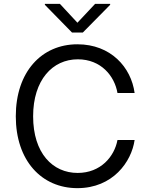

<svg xmlns="http://www.w3.org/2000/svg" viewBox="-20 -967 780 997"><path d="M382 10C566 10 663 -127 679 -240H590C574 -154 503 -69 383 -69C254 -69 152 -171 152 -363C152 -552 253 -659 384 -659C505 -659 575 -572 590 -484H679C661 -618 555 -737 382 -737C196 -737 62 -594 62 -363C62 -134 195 10 382 10ZM213 -942 354 -798H410L552 -942V-947H474L382 -849L291 -947H213Z"/></svg>

Font: Wafeq
Style: Regular
Weight: 400
Designer: Rasmus Andersson & Azza Alameddine
Foundry: Google & TypeTogether
Version: Version 3.000;FEAKit 1.0